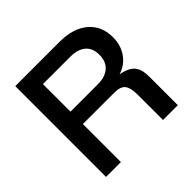

<svg xmlns="http://www.w3.org/2000/svg" viewBox="-179 -910 1090 1090"><g transform="rotate(-45 366.5 -364.5)"><path d="M82 0V-729H437Q546.9 -729 608.9 -676.3Q670.9 -623.5 670.9 -533.2Q670.9 -469.7 638.4 -422.9Q606 -376 548.8 -357.9Q584 -350.6 606.2 -338.9Q628.4 -327.1 639.6 -308.8Q650.9 -290.5 654.5 -271.2Q658.2 -252 658.2 -222.2V0H539.1V-204.1Q539.1 -257.8 521.2 -281.5Q503.4 -305.2 453.1 -305.2H201.2V0ZM420.9 -626H201.2V-404.8H419.9Q480.5 -404.8 513.2 -434.1Q545.9 -463.4 545.9 -517.1Q545.9 -570.3 513.4 -598.1Q481 -626 420.9 -626Z"/></g></svg>

Font: BDO Grotesk Medium
Style: Regular
Weight: 500
Designer: Deni Anggara
Foundry: Lokal Container
Version: Version 2.000